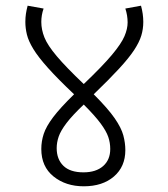

<svg xmlns="http://www.w3.org/2000/svg" viewBox="-20 -652 591 674"><path d="M420 -125Q420 -67 380 -32.5Q340 2 274 2Q211 2 168 -32.5Q125 -67 125 -129Q125 -156 133.5 -182Q142 -208 166.5 -240.5Q191 -273 240 -321Q183 -375 148.5 -413.5Q114 -452 97 -480Q80 -508 74.5 -530.5Q69 -553 69 -575Q69 -590 71 -603.5Q73 -617 77 -632L133 -622Q125 -599 125 -575Q125 -548 136 -520.5Q147 -493 179.5 -454.5Q212 -416 274 -357Q340 -420 373 -459.5Q406 -499 417 -525Q428 -551 428 -573Q428 -598 420 -622L475 -632Q483 -603 483 -575Q483 -550 476 -527Q469 -504 451 -476.5Q433 -449 398.5 -411.5Q364 -374 309 -321Q359 -271 382.5 -237Q406 -203 413 -176.5Q420 -150 420 -125ZM179 -132Q179 -93 202.5 -70Q226 -47 273 -47Q317 -47 342 -69Q367 -91 367 -129Q367 -151 360 -171.5Q353 -192 333 -219Q313 -246 274 -285Q234 -247 213.5 -220Q193 -193 186 -172.5Q179 -152 179 -132Z"/></svg>

Font: Noto Sans Light
Style: Italic
Weight: 300
Italic angle: -12°
Designer: Monotype Design Team
Foundry: Monotype Imaging Inc.
Version: Version 2.013; ttfautohint (v1.8.4.7-5d5b)